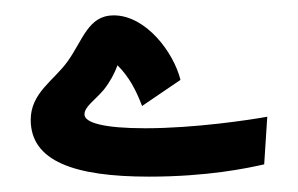

<svg xmlns="http://www.w3.org/2000/svg" viewBox="-20 -224 388 250"><path d="M174 6C250 6 302 -5 324 -10L328 -72C306 -68 234 -57 169 -57C116 -57 90 -64 90 -75C90 -85 103 -93 115 -107C123 -117 129 -128 133 -139C148 -124 157 -107 165 -86L215 -120C206 -156 170 -204 128 -204C95 -204 88 -172 68 -144C50 -119 20 -103 20 -68C20 -14 77 6 174 6Z"/></svg>

Font: Noto Sans Arabic ExtBd
Style: Regular
Weight: 800
Designer: Monotype Design Team, Nadine Chahine, Nizar Qandah and Khaled Hosny
Foundry: Monotype Imaging Inc.
Version: Version 2.012